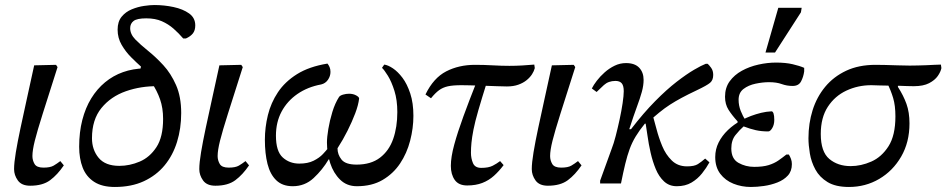

<svg xmlns="http://www.w3.org/2000/svg" viewBox="-20 -730 3766 764"><path d="M100 9Q66 9 51 -12Q36 -33 36 -57Q36 -82 43 -124Q50 -166 61.5 -220Q73 -274 87 -337.5Q101 -401 116 -470L203 -472L209 -463Q172 -347 150 -277.5Q128 -208 118.5 -170Q109 -132 109 -109Q109 -92 117.5 -77.5Q126 -63 153 -63Q180 -63 193.5 -71Q207 -79 220 -89L234 -72Q209 -35 179.5 -13Q150 9 100 9Z M437 14Q386 14 354.5 -6.5Q323 -27 309 -63Q295 -99 295 -146Q295 -204 307.5 -252.5Q320 -301 343 -338.5Q366 -376 398 -402.5Q430 -429 469.5 -443Q509 -457 555 -458L609 -387Q541 -388 481 -367Q421 -346 383.5 -300Q346 -254 346 -180Q346 -134 372.5 -102Q399 -70 455 -70Q496 -70 536 -87Q576 -104 602.5 -144.5Q629 -185 629 -257Q629 -300 617 -334.5Q605 -369 584 -400L535 -441L541 -465Q523 -481 501.5 -502.5Q480 -524 464 -551.5Q448 -579 448 -612Q448 -644 464 -663.5Q480 -683 504.5 -693Q529 -703 553.5 -706.5Q578 -710 594 -710Q633 -710 670.5 -702Q708 -694 732.5 -676.5Q757 -659 757 -629Q757 -609 747.5 -597Q738 -585 720 -577H709Q691 -598 670.5 -616Q650 -634 624 -645.5Q598 -657 562 -657Q525 -657 511.5 -646.5Q498 -636 498 -618Q498 -594 518.5 -573Q539 -552 569.5 -527.5Q600 -503 630 -470.5Q660 -438 680.5 -391.5Q701 -345 701 -280Q701 -219 684.5 -165.5Q668 -112 635 -72Q602 -32 552.5 -9Q503 14 437 14Z M837 9Q803 9 788 -12Q773 -33 773 -57Q773 -82 780 -124Q787 -166 798.5 -220Q810 -274 824 -337.5Q838 -401 853 -470L940 -472L946 -463Q909 -347 887 -277.5Q865 -208 855.5 -170Q846 -132 846 -109Q846 -92 854.5 -77.5Q863 -63 890 -63Q917 -63 930.5 -71Q944 -79 957 -89L971 -72Q946 -35 916.5 -13Q887 9 837 9Z M1400 11Q1360 11 1333.5 -15Q1307 -41 1294 -80.5Q1281 -120 1281 -163Q1281 -184 1286.5 -217Q1292 -250 1302.5 -284.5Q1313 -319 1329 -344Q1333 -350 1345 -353.5Q1357 -357 1369 -357Q1385 -357 1397 -350.5Q1409 -344 1409 -338Q1406 -312 1393.5 -279Q1381 -246 1363 -210Q1345 -174 1323 -140Q1323 -115 1339 -95Q1355 -75 1399 -75Q1456 -75 1492 -102.5Q1528 -130 1544.5 -177Q1561 -224 1561 -284Q1561 -332 1549.5 -368.5Q1538 -405 1523.5 -428.5Q1509 -452 1500 -460L1509 -473Q1524 -471 1543.5 -458Q1563 -445 1581.5 -420.5Q1600 -396 1612.5 -358Q1625 -320 1625 -269Q1625 -220 1612 -170Q1599 -120 1572 -79.5Q1545 -39 1502.5 -14Q1460 11 1400 11ZM1145 11Q1104 11 1079.5 -12.5Q1055 -36 1044.5 -77.5Q1034 -119 1034 -174Q1034 -223 1046 -272Q1058 -321 1086 -363Q1114 -405 1162 -435Q1210 -465 1283 -477Q1288 -471 1291.5 -463Q1295 -455 1295 -444Q1295 -427 1285 -412.5Q1275 -398 1258 -394Q1204 -384 1163.5 -356Q1123 -328 1100.5 -286Q1078 -244 1078 -190Q1078 -128 1105 -103.5Q1132 -79 1171 -79Q1205 -79 1228 -90.5Q1251 -102 1265 -117Q1279 -132 1285 -140L1307 -96H1288Q1263 -54 1228 -21.5Q1193 11 1145 11Z M1839 8Q1805 8 1789.5 -14Q1774 -36 1774 -70Q1774 -105 1787.5 -154.5Q1801 -204 1824 -267Q1847 -330 1876 -403L1919 -408Q1897 -338 1883.5 -291.5Q1870 -245 1864 -214Q1858 -183 1856 -162Q1854 -141 1854 -122Q1854 -100 1862 -81Q1870 -62 1895 -62Q1924 -62 1940.5 -70.5Q1957 -79 1970 -89L1984 -73Q1966 -49 1945.5 -30.5Q1925 -12 1899 -2Q1873 8 1839 8ZM1695 -339 1673 -354Q1705 -420 1755.5 -446Q1806 -472 1870 -472Q1906 -472 1941 -470Q1976 -468 2007 -468Q2033 -468 2058 -469.5Q2083 -471 2106 -473L2108 -459Q2105 -447 2097 -434.5Q2089 -422 2075.5 -411Q2062 -400 2042.5 -393Q2023 -386 1997 -386Q1984 -386 1957.5 -387Q1931 -388 1901.5 -389Q1872 -390 1848 -390.5Q1824 -391 1816 -391Q1782 -391 1762 -386.5Q1742 -382 1727 -371Q1712 -360 1695 -339Z M2160 9Q2126 9 2111 -12Q2096 -33 2096 -57Q2096 -82 2103 -124Q2110 -166 2121.5 -220Q2133 -274 2147 -337.5Q2161 -401 2176 -470L2263 -472L2269 -463Q2232 -347 2210 -277.5Q2188 -208 2178.5 -170Q2169 -132 2169 -109Q2169 -92 2177.5 -77.5Q2186 -63 2213 -63Q2240 -63 2253.5 -71Q2267 -79 2280 -89L2294 -72Q2269 -35 2239.5 -13Q2210 9 2160 9Z M2451 0H2368V-11L2414 -138Q2422 -158 2430 -189Q2438 -220 2445.5 -254.5Q2453 -289 2457.5 -319.5Q2462 -350 2462 -367Q2462 -389 2454 -398.5Q2446 -408 2429 -408Q2401 -408 2383 -391.5Q2365 -375 2354 -364L2335 -378Q2342 -392 2355 -409Q2368 -426 2386 -442Q2404 -458 2425.5 -468.5Q2447 -479 2471 -479Q2506 -479 2523.5 -460.5Q2541 -442 2541 -412Q2541 -390 2534 -364.5Q2527 -339 2514 -304Q2501 -269 2484 -216H2491Q2541 -281 2587 -327.5Q2633 -374 2672.5 -404.5Q2712 -435 2742 -452.5Q2772 -470 2788 -476H2796Q2801 -472 2809.5 -460.5Q2818 -449 2818 -432Q2818 -411 2805.5 -400.5Q2793 -390 2753 -371Q2717 -354 2692 -340.5Q2667 -327 2646 -313.5Q2625 -300 2603 -282Q2581 -264 2552 -238H2546Q2524 -211 2509.5 -187Q2495 -163 2485.5 -137Q2476 -111 2468 -78Q2460 -45 2451 0ZM2673 11Q2643 11 2622.5 -8Q2602 -27 2589.5 -57Q2577 -87 2569 -122Q2561 -157 2556.5 -190Q2552 -223 2548 -246L2578 -269Q2584 -249 2592.5 -216Q2601 -183 2615 -149Q2629 -115 2653 -91.5Q2677 -68 2714 -68Q2743 -68 2757 -77Q2771 -86 2786 -99L2803 -84Q2791 -62 2773.5 -40Q2756 -18 2731.5 -3.5Q2707 11 2673 11Z M2968 14Q2931 14 2898.5 1Q2866 -12 2846 -38.5Q2826 -65 2826 -105Q2826 -136 2839.5 -163Q2853 -190 2876.5 -212.5Q2900 -235 2930 -251Q2948 -261 2968 -268.5Q2988 -276 3008.5 -281Q3029 -286 3050 -287Q3055 -287 3058 -278.5Q3061 -270 3061 -253Q3061 -234 3053 -220.5Q3045 -207 3037 -207Q3010 -207 2987.5 -212Q2965 -217 2939 -227Q2923 -213 2906.5 -192.5Q2890 -172 2890 -139Q2890 -98 2918.5 -82Q2947 -66 2981 -66Q3016 -66 3038.5 -73Q3061 -80 3077.5 -91.5Q3094 -103 3109 -115H3119Q3124 -107 3127.5 -97.5Q3131 -88 3131 -77Q3131 -49 3115 -31.5Q3099 -14 3073.5 -4Q3048 6 3020 10Q2992 14 2968 14ZM2946 -253 2915 -235V-247Q2893 -271 2879 -293Q2865 -315 2865 -345Q2865 -381 2883.5 -406.5Q2902 -432 2932 -448.5Q2962 -465 2998 -473Q3034 -481 3068 -481Q3106 -481 3134 -474.5Q3162 -468 3180 -460V-446Q3177 -424 3167.5 -406Q3158 -388 3134 -388Q3111 -388 3090.5 -395.5Q3070 -403 3040 -403Q3015 -403 2986.5 -397Q2958 -391 2938.5 -376Q2919 -361 2919 -333Q2919 -310 2927.5 -288.5Q2936 -267 2946 -253ZM3064 -521H3026L3077 -699H3170L3167 -681Z M3358 14Q3305 14 3273 -5.5Q3241 -25 3224.5 -55.5Q3208 -86 3202.5 -119.5Q3197 -153 3197 -180Q3197 -239 3213.5 -291.5Q3230 -344 3263.5 -384.5Q3297 -425 3347 -448.5Q3397 -472 3464 -472Q3478 -472 3501.5 -471.5Q3525 -471 3551.5 -470Q3578 -469 3600 -469Q3617 -469 3633.5 -469.5Q3650 -470 3666 -470.5Q3682 -471 3696.5 -472Q3711 -473 3724 -473L3726 -459Q3723 -444 3711.5 -427.5Q3700 -411 3677 -399Q3654 -387 3616 -387Q3603 -387 3590 -387.5Q3577 -388 3562.5 -388.5Q3548 -389 3530 -389Q3505 -389 3480.5 -390Q3456 -391 3447 -391Q3394 -391 3348 -369.5Q3302 -348 3274 -305Q3246 -262 3246 -197Q3246 -126 3280 -97.5Q3314 -69 3365 -69Q3406 -69 3447 -87Q3488 -105 3515.5 -148Q3543 -191 3543 -267Q3543 -310 3534 -340Q3525 -370 3511 -398H3553V-384Q3575 -350 3587 -316.5Q3599 -283 3599 -239Q3599 -164 3566 -107Q3533 -50 3478.5 -18Q3424 14 3358 14Z"/></svg>

Font: STIX Two Text
Style: Italic
Weight: 400
Italic angle: -12°
Designer: Ross Mills, John Hudson & Paul Hanslow, Tiro Typeworks Ltd; with prior portions MicroPress Inc. and Coen Hoffman, Elsevi
Foundry: Tiro Typeworks Ltd
Version: Version 2.13 b171